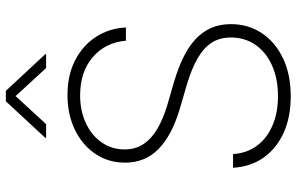

<svg xmlns="http://www.w3.org/2000/svg" viewBox="-196 -789 997 645"><g transform="rotate(-90 302.5 -466.5)"><path d="M301.8 11.7Q230.5 11.7 177.7 -12.7Q125 -37.1 94.7 -80.8Q64.5 -124.5 61.5 -182.1H107.4Q110.4 -135.7 135.5 -101.8Q160.6 -67.9 203.4 -49.6Q246.1 -31.2 301.8 -31.2Q360.4 -31.2 404.8 -51Q449.2 -70.8 474.1 -106.4Q499 -142.1 499 -189.5Q499 -226.6 481.7 -253.7Q464.4 -280.8 429.2 -301Q394 -321.3 340.3 -337.4L256.8 -361.8Q168 -388.7 123.3 -433.6Q78.6 -478.5 78.6 -544.4Q78.6 -601.1 108.2 -644.8Q137.7 -688.5 189.2 -713.4Q240.7 -738.3 305.7 -738.3Q372.1 -738.3 421.9 -712.9Q471.7 -687.5 500.7 -643.3Q529.8 -599.1 532.7 -542H488.3Q482.4 -610.8 433.1 -653.3Q383.8 -695.8 304.7 -695.8Q252.4 -695.8 211.2 -676.5Q169.9 -657.2 146.5 -623.3Q123 -589.4 123 -545.9Q123 -510.3 141.1 -482.9Q159.2 -455.6 192.9 -436Q226.6 -416.5 272.5 -402.8L353 -379.4Q397 -366.2 432.1 -349.1Q467.3 -332 492.2 -309.3Q517.1 -286.6 530.5 -257.1Q543.9 -227.5 543.9 -189.5Q543.9 -131.3 513.9 -85.9Q483.9 -40.5 429.4 -14.4Q375 11.7 301.8 11.7ZM208 -810.1H161.6V-812.5L284.7 -945.3H319.8L443.4 -812.5V-810.1H396.5L302.2 -912.6Z"/></g></svg>

Font: Inter 20pt ExtraLight
Style: Regular
Weight: 250
Version: Version 4.001;git-66647c0bb